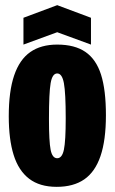

<svg xmlns="http://www.w3.org/2000/svg" viewBox="-20 -713 445 745"><path d="M14 -262Q14 -359 35 -420.5Q56 -482 97.5 -511Q139 -540 202 -540Q270 -540 311.5 -511.5Q353 -483 372 -423.5Q391 -364 391 -266Q391 -169 370 -107.5Q349 -46 307 -17Q265 12 200 12Q134 12 93 -19.5Q52 -51 33 -111.5Q14 -172 14 -262ZM235 -254Q235 -352 228 -390Q221 -428 202 -428Q183 -428 176.5 -390.5Q170 -353 170 -252Q170 -164 176.5 -131.5Q183 -99 202 -99Q221 -99 228 -132.5Q235 -166 235 -254ZM71 -644 202 -693 333 -644V-540L202 -588L71 -540Z"/></svg>

Font: Bricolage Grotesque 96pt Condensed ExBd
Style: Regular
Weight: 800
Width: 3
Designer: Mathieu Triay
Foundry: Atelier Triay
Version: Version 1.001;Glyphs 3.2 (3207)